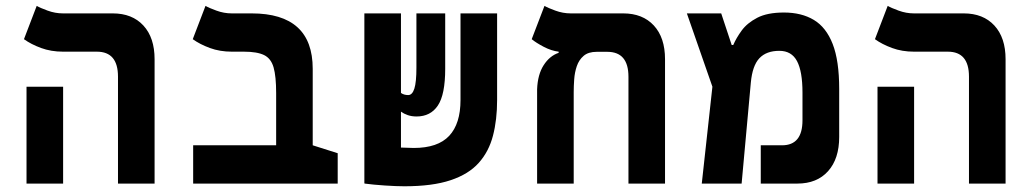

<svg xmlns="http://www.w3.org/2000/svg" viewBox="-20 -632 3556 661"><path d="M386.2 0V-368.2Q386.2 -454.1 313.5 -454.1H197.3Q155.8 -454.1 121.3 -466.8Q86.9 -479.5 62.5 -497.1L106.4 -611.8Q117.7 -605 143.8 -595.5Q169.9 -585.9 196.8 -585.9H368.2Q435.1 -585.9 473.6 -544.2Q512.2 -502.4 512.2 -428.2V0ZM71.3 0V-333.5H197.3V0Z M1142.6 -104.5V0H645V-131.8H930.7V-311.5Q930.7 -369.1 921.9 -399.9Q913.1 -430.7 889.2 -442.4Q865.2 -454.1 819.8 -454.1H778.3Q736.8 -454.1 702.4 -466.8Q668 -479.5 643.6 -497.1L687.5 -611.8Q698.7 -605 724.9 -595.5Q751 -585.9 777.8 -585.9H846.2Q1056.6 -585.9 1056.6 -395V-131.8Z M1372.1 9.3Q1344.7 9.3 1304.4 6.6Q1264.2 3.9 1235.4 0V-0.5H1234.4V-585.9H1360.4V-312Q1370.6 -304.7 1385.3 -304.7Q1399.4 -304.7 1406.5 -326.9Q1413.6 -349.1 1413.6 -399.4V-585.9H1512.7V-395Q1512.7 -306.6 1487.5 -268.8Q1462.4 -231 1414.1 -231Q1397.5 -231 1384 -235.6Q1370.6 -240.2 1360.4 -247.6V-124Q1391.1 -122.6 1404.3 -122.6Q1487.3 -122.6 1526.4 -164.3Q1565.4 -206.1 1565.4 -287.6V-585.9H1691.4V-287.6Q1691.4 -219.7 1677.2 -165Q1663.1 -110.4 1628.2 -71.3Q1593.3 -32.2 1531 -11.5Q1468.8 9.3 1372.1 9.3Z M2269.5 -428.2V0H2143.6V-367.7Q2143.6 -453.6 2070.8 -453.6H2034.2Q2005.4 -453.6 1989.3 -439.7Q1973.1 -425.8 1965.8 -404.3Q1958.5 -382.8 1956.8 -359.1Q1955.1 -335.4 1955.1 -315.4V0H1829.1V-324.7Q1831.1 -375.5 1851.6 -407.5Q1872.1 -439.5 1903.3 -450.2V-454.1Q1878.4 -457 1851.8 -470.9Q1825.2 -484.9 1810.5 -497.1L1854.5 -611.8Q1865.7 -605 1891.8 -595.5Q1918 -585.9 1944.8 -585.9H2125.5Q2192.4 -585.9 2231 -544.2Q2269.5 -502.4 2269.5 -428.2Z M2396 0 2432.6 -333.5 2344.7 -585.9H2462.9L2499 -477.1H2504.4Q2514.6 -501 2533.4 -526.9Q2552.2 -552.7 2586.9 -570.8Q2621.6 -588.9 2678.7 -588.9Q2739.3 -588.9 2781.7 -563.5Q2824.2 -538.1 2846.7 -480.5Q2869.1 -422.9 2869.1 -325.7V-160.6Q2869.1 -85.4 2830.8 -42.7Q2792.5 0 2725.1 0H2599.1V-131.8H2672.4Q2742.7 -131.8 2742.7 -217.8V-313.5Q2742.7 -386.2 2723.9 -421.6Q2705.1 -457 2663.1 -457Q2618.2 -457 2594.2 -431.4Q2570.3 -405.8 2564.9 -347.7L2533.2 0Z M3315.9 0V-368.2Q3315.9 -454.1 3243.2 -454.1H3127Q3085.4 -454.1 3051 -466.8Q3016.6 -479.5 2992.2 -497.1L3036.1 -611.8Q3047.4 -605 3073.5 -595.5Q3099.6 -585.9 3126.5 -585.9H3297.9Q3364.7 -585.9 3403.3 -544.2Q3441.9 -502.4 3441.9 -428.2V0ZM3001 0V-333.5H3127V0Z"/></svg>

Font: Cascadia Mono
Style: Bold
Weight: 700
Monospace: yes
Designer: Aaron Bell
Foundry: Saja Typeworks
Version: Version 2404.023; ttfautohint (v1.8.4)